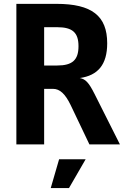

<svg xmlns="http://www.w3.org/2000/svg" viewBox="-20 -749 642 996"><path d="M64.9 0H209V-288.1H254.9C291 -288.1 318.4 -261.2 345.7 -205.6L356 -184.1L443.8 0H602.1L470.2 -262.2C439.5 -323.2 422.9 -338.4 394 -344.2C487.3 -357.4 536.1 -413.1 536.1 -524.4C536.1 -667 456.1 -729 272.9 -729H64.9ZM209 -409.2V-607.9H276.9C356.4 -607.9 387.2 -579.6 387.2 -509.3C387.2 -438 355.5 -409.2 276.9 -409.2ZM243.2 226.6H337.9L424.3 77.1H286.6Z"/></svg>

Font: Hack
Style: Bold
Weight: 700
Monospace: yes
Designer: Christopher Simpkins
Foundry: Christopher Simpkins
Version: Version 2.010